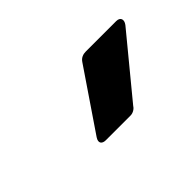

<svg xmlns="http://www.w3.org/2000/svg" viewBox="-38 -793 312 312"><g transform="rotate(-45 118.0 -637.5)"><path d="M78 -575H135C140 -575 146 -578 149 -583L233 -685C239 -693 236 -700 227 -700H157C151 -700 145 -698 141 -692L71 -589C65 -580 70 -575 78 -575Z"/></g></svg>

Font: Barlow Condensed SemiBold
Style: Italic
Weight: 600
Width: 3
Italic angle: -7°
Designer: Jeremy Tribby
Foundry: Tribby Type
Version: Version 1.422;hotconv 1.0.109;makeotfexe 2.5.65596